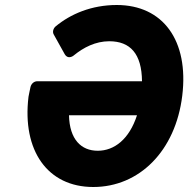

<svg xmlns="http://www.w3.org/2000/svg" viewBox="-20 -711 772 768"><path d="M528 -250C497 -154 437 -108 371 -108C305 -108 258 -153 256 -250ZM239 -494C250 -475 268 -483 276 -490C314 -521 362 -546 417 -546C501 -546 547 -496 548 -386H129C116 -386 105 -376 102 -363C100 -351 96 -338 94 -324C68 -109 170 37 353 37C537 37 682 -107 709 -328C736 -549 632 -691 447 -691C346 -691 262 -655 202 -605C193 -597 189 -583 195 -573Z"/></svg>

Font: Falling Sky
Style: BlkObl
Weight: 900
Designer: Paul D. Hunt
Foundry: Adobe Systems Incorporated
Version: Version 1.02